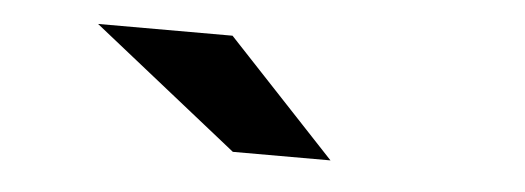

<svg xmlns="http://www.w3.org/2000/svg" viewBox="-27 -799 654 239"><g transform="rotate(5 300.0 -679.0)"><path d="M269 -607 88 -751H256L391 -607Z"/></g></svg>

Font: Montserrat
Style: Bold
Weight: 700
Designer: Julieta Ulanovsky
Foundry: Julieta Ulanovsky
Version: Version 9.000; ttfautohint (v1.8.4.7-5d5b)